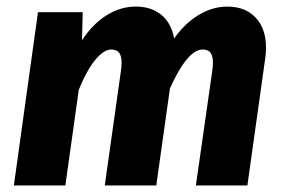

<svg xmlns="http://www.w3.org/2000/svg" viewBox="-20 -569 870 589"><path d="M397.1 -548.8Q437.6 -548.8 466.4 -529.8Q495.3 -510.8 508.1 -474.4Q521 -438.1 513.7 -385.7L459.4 0H301.4L350.8 -350.4Q354.8 -378.1 351.6 -392.5Q348.3 -407 340.3 -412.1Q332.3 -417.1 321.1 -417.1Q304.8 -417.1 287.3 -401.3Q269.8 -385.5 253.2 -358.1Q236.7 -330.6 221.6 -293.2L180.5 0H22.5L96.5 -531.6H233.7L231.6 -445.5Q263 -493.9 305.7 -521.3Q348.3 -548.8 397.1 -548.8ZM677.3 -548.8Q739.5 -548.8 771.9 -505.9Q804.2 -463 793.2 -386.7L738.9 0H580.9L631 -350.4Q635 -378.1 631.8 -392.5Q628.5 -407 620.8 -412.1Q613.2 -417.1 602 -417.1Q583.7 -417.1 565.4 -400.1Q547.2 -383.1 529.7 -353.3Q512.2 -323.4 495.4 -284.1L487.1 -403.3Q507.3 -447.2 537.2 -479.9Q567.2 -512.6 603.4 -530.7Q639.7 -548.8 677.3 -548.8Z"/></svg>

Font: Fira Sans Variable
Style: Italic
Weight: 397
Italic angle: -8°
Designer: Carrois Corporate & Edenspiekermann AG
Foundry: Carrois Corporate GbR & Edenspiekermann AG
Version: Version 4.202